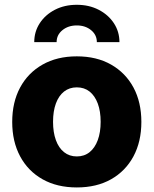

<svg xmlns="http://www.w3.org/2000/svg" viewBox="-20 -783 650 813"><path d="M305.2 10.7Q221.7 10.7 160.2 -23.9Q98.6 -58.6 65.2 -121.1Q31.7 -183.6 31.7 -266.6Q31.7 -350.1 65.2 -412.4Q98.6 -474.6 160.2 -509.5Q221.7 -544.4 305.2 -544.4Q389.2 -544.4 450.4 -509.5Q511.7 -474.6 545.2 -412.4Q578.6 -350.1 578.6 -266.6Q578.6 -183.6 545.2 -121.1Q511.7 -58.6 450.4 -23.9Q389.2 10.7 305.2 10.7ZM305.2 -120.6Q336.9 -120.6 359.4 -138.7Q381.8 -156.7 394 -189.7Q406.2 -222.7 406.2 -267.1Q406.2 -312 394 -344.7Q381.8 -377.4 359.4 -395.3Q336.9 -413.1 305.2 -413.1Q273.9 -413.1 251.2 -395.3Q228.5 -377.4 216.6 -344.7Q204.6 -312 204.6 -267.1Q204.6 -222.7 216.6 -189.7Q228.5 -156.7 251.2 -138.7Q273.9 -120.6 305.2 -120.6ZM305.2 -762.7Q356.9 -762.7 397.7 -741.7Q438.5 -720.7 462.2 -684.8Q485.8 -648.9 485.8 -604.5H390.1Q390.1 -635.3 365.7 -655.3Q341.3 -675.3 305.2 -675.3Q269 -675.3 244.4 -655.3Q219.7 -635.3 219.7 -604.5H125Q125 -648.9 148.4 -684.8Q171.9 -720.7 212.6 -741.7Q253.4 -762.7 305.2 -762.7Z"/></svg>

Font: Inter 20pt ExtraBold
Style: Regular
Weight: 800
Version: Version 4.001;git-66647c0bb